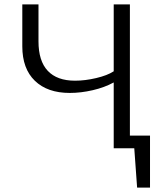

<svg xmlns="http://www.w3.org/2000/svg" viewBox="-20 -678 761 878"><path d="M500 -301Q458 -278 404 -265.5Q350 -253 299 -253Q197 -253 139.5 -308.5Q82 -364 82 -466V-658H156V-489Q156 -399 198.5 -354Q241 -309 323 -309Q369 -309 420 -321Q471 -333 500 -352V-658H574V-58H666V180H607L594 0H500Z"/></svg>

Font: QiushuiShotai Bright
Style: Regular
Weight: 400
Designer: Christian Thalmann (Catharsis Fonts)
Version: Version 1.250;